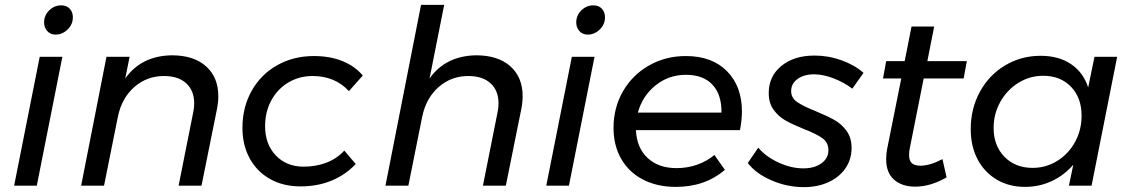

<svg xmlns="http://www.w3.org/2000/svg" viewBox="-20 -762 4643 788"><path d="M279 -691Q279 -662 257.5 -641Q236 -620 208 -620Q187 -620 174 -634.5Q161 -649 161 -670Q161 -699 182 -719.5Q203 -740 231 -740Q253 -740 266 -726.5Q279 -713 279 -691ZM236 -529 131 0H38L143 -529Z M876 -367Q876 -341 870 -312L807 0H713L773 -301Q777 -318 777 -338Q777 -390 744.5 -420Q712 -450 653 -450Q583 -450 531.5 -405Q480 -360 464 -284L407 0H313L417 -529H512L494 -440Q560 -533 685 -535Q775 -535 825.5 -490Q876 -445 876 -367Z M975 -237Q975 -322 1013 -389.5Q1051 -457 1118 -494.5Q1185 -532 1268 -532Q1334 -532 1385 -511.5Q1436 -491 1469 -452L1412 -388Q1355 -450 1263 -450Q1208 -450 1163.5 -423.5Q1119 -397 1093.5 -350Q1068 -303 1068 -244Q1068 -170 1112 -124Q1156 -78 1226 -78Q1277 -78 1320 -94.5Q1363 -111 1393 -144L1440 -89Q1399 -45 1341.5 -21Q1284 3 1213 3Q1142 3 1088 -27.5Q1034 -58 1004.5 -112.5Q975 -167 975 -237Z M2125 -367Q2125 -341 2119 -312L2056 0H1962L2022 -301Q2026 -318 2026 -338Q2026 -390 1993.5 -420Q1961 -450 1902 -450Q1832 -450 1780.5 -405Q1729 -360 1713 -284L1656 0H1562L1708 -742H1803L1743 -440Q1809 -533 1934 -535Q2024 -535 2074.5 -490Q2125 -445 2125 -367Z M2463 -691Q2463 -662 2441.5 -641Q2420 -620 2392 -620Q2371 -620 2358 -634.5Q2345 -649 2345 -670Q2345 -699 2366 -719.5Q2387 -740 2415 -740Q2437 -740 2450 -726.5Q2463 -713 2463 -691ZM2420 -529 2315 0H2222L2327 -529Z M3025 -304Q3025 -270 3017 -228H2590Q2593 -156 2637.5 -114Q2682 -72 2757 -72Q2801 -72 2841 -86Q2881 -100 2912 -126L2955 -65Q2874 5 2754 5Q2677 5 2619 -25Q2561 -55 2529.5 -110Q2498 -165 2498 -237Q2498 -320 2537 -387.5Q2576 -455 2644 -493.5Q2712 -532 2795 -532Q2902 -532 2963.5 -470Q3025 -408 3025 -304ZM2795 -455Q2725 -455 2671 -412Q2617 -369 2598 -300H2941Q2942 -374 2904 -414.5Q2866 -455 2795 -455Z M3049 -93 3092 -156Q3123 -119 3175 -95Q3227 -71 3277 -71Q3322 -71 3351 -91.5Q3380 -112 3380 -146Q3380 -177 3355 -195Q3330 -213 3278 -233Q3231 -252 3203 -268Q3175 -284 3155 -311.5Q3135 -339 3135 -380Q3135 -449 3187 -491.5Q3239 -534 3323 -534Q3380 -534 3434 -514.5Q3488 -495 3524 -463L3478 -398Q3444 -424 3401 -440.5Q3358 -457 3321 -457Q3280 -457 3253.5 -438Q3227 -419 3227 -388Q3227 -360 3252 -343Q3277 -326 3327 -306Q3373 -287 3403 -270.5Q3433 -254 3454 -225.5Q3475 -197 3475 -155Q3475 -108 3450 -71.5Q3425 -35 3380.5 -14.5Q3336 6 3279 6Q3211 6 3147 -21.5Q3083 -49 3049 -93Z M3715 -159Q3711 -142 3711 -126Q3711 -102 3722.5 -92Q3734 -82 3758 -82Q3797 -82 3848 -109L3865 -34Q3799 4 3736 4Q3682 4 3649.5 -24.5Q3617 -53 3617 -108Q3617 -131 3621 -151L3679 -440H3604L3617 -511H3693L3721 -653H3814L3786 -511H3948L3935 -440H3771Z M3964 -232Q3964 -316 4001.5 -385Q4039 -454 4105 -493.5Q4171 -533 4251 -533Q4325 -533 4375.5 -499Q4426 -465 4446 -403L4472 -529H4565L4460 0H4367L4385 -86Q4348 -43 4297 -19Q4246 5 4187 5Q4121 5 4070.5 -25Q4020 -55 3992 -108.5Q3964 -162 3964 -232ZM4419 -287Q4419 -361 4375.5 -406Q4332 -451 4262 -451Q4206 -451 4159.5 -422Q4113 -393 4085.5 -344Q4058 -295 4058 -237Q4058 -164 4102.5 -118.5Q4147 -73 4218 -73Q4273 -73 4319 -101.5Q4365 -130 4392 -179Q4419 -228 4419 -287Z"/></svg>

Font: TypoPRO Montserrat
Style: Italic
Weight: 400
Italic angle: -11.3°
Designer: Julieta Ulanovsky
Foundry: Julieta Ulanovsky
Version: Version 6.001